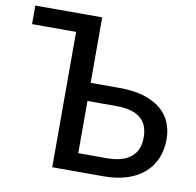

<svg xmlns="http://www.w3.org/2000/svg" viewBox="-80 -800 902 882"><g transform="rotate(10 371.0 -359.0)"><path d="M460 -84.5Q500.5 -84.5 529 -93.5Q557.5 -102.5 575.5 -118.8Q593.5 -135 601.8 -157.5Q610 -180 610 -207Q610 -235.5 601.8 -258Q593.5 -280.5 575.8 -296Q558 -311.5 529.5 -319.8Q501 -328 460.5 -328H326.5V-84.5ZM460.5 -412.5Q527 -412.5 575 -397.8Q623 -383 654.2 -357Q685.5 -331 700.2 -295.2Q715 -259.5 715 -217.5Q715 -168 698 -127.8Q681 -87.5 648.2 -59Q615.5 -30.5 568 -15.2Q520.5 0 460 0H220V-631.5H14.5V-718H326.5V-412.5Z"/></g></svg>

Font: Lato 2
Style: Regular
Weight: 500
Designer: Lukasz Dziedzic with Adam Twardoch and Botio Nikoltchev
Foundry: tyPoland Lukasz Dziedzic
Version: Version 2.015; 2015-08-06; http://www.latofonts.com/